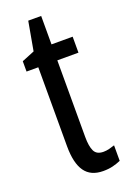

<svg xmlns="http://www.w3.org/2000/svg" viewBox="-132 -708 523 768"><g transform="rotate(-20 129.5 -324.0)"><path d="M197 -62Q209 -62 221 -65Q233 -68 245 -72V-6Q229 1 211 5.5Q193 10 170 10Q117 10 92 -25.5Q67 -61 67 -133V-469H17V-513L71 -535L93 -658H148V-537H238V-469H148V-143Q148 -103 158 -82.5Q168 -62 197 -62Z"/></g></svg>

Font: Noto Sans Sinhala ExtraCondensed
Style: Regular
Weight: 400
Width: 2
Designer: Jelle Bosma - Monotype Design Team
Foundry: Monotype Imaging Inc.
Version: Version 2.006; ttfautohint (v1.8.4.7-5d5b)